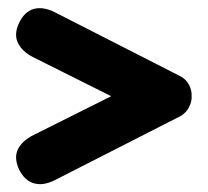

<svg xmlns="http://www.w3.org/2000/svg" viewBox="-20 -555 514 475"><path d="M115 -109Q87 -95 64 -101.5Q41 -108 27 -136Q14 -165 24.5 -186Q35 -207 63 -221L255 -317L63 -413Q35 -427 24.5 -448.5Q14 -470 27 -498Q41 -527 64 -533Q87 -539 115 -525L423 -368Q440 -360 447.5 -345.5Q455 -331 454 -317Q455 -304 447.5 -289.5Q440 -275 425 -267Z"/></svg>

Font: Madimi One
Style: Regular
Weight: 400
Designer: Taurai Valerie Mtake, Mirko Velimirovic
Foundry: TaVaTake
Version: Version 1.000; ttfautohint (v1.8.4.7-5d5b)